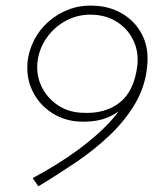

<svg xmlns="http://www.w3.org/2000/svg" viewBox="-20 -655 571 676"><path d="M258 -227Q218 -229 183 -246Q148 -263 122.5 -292Q97 -321 85 -358Q73 -395 77 -438Q82 -479 101 -515.5Q120 -552 151.5 -579.5Q183 -607 223 -622Q263 -637 310 -635Q368 -633 413 -605.5Q458 -578 481.5 -530.5Q505 -483 498 -420Q491 -350 456 -290.5Q421 -231 367 -179.5Q313 -128 248 -84Q183 -40 115 1L95 -28Q188 -78 255.5 -128Q323 -178 365.5 -224Q408 -270 426 -307L443 -301Q404 -261 361.5 -242.5Q319 -224 258 -227ZM268 -258Q349 -253 401 -293.5Q453 -334 464 -427Q468 -476 448.5 -515Q429 -554 392.5 -577.5Q356 -601 309 -603Q259 -606 216 -584Q173 -562 145.5 -523.5Q118 -485 112 -438Q107 -390 126.5 -350Q146 -310 183 -285Q220 -260 268 -258Z"/></svg>

Font: Josefin Sans ExtraLight
Style: Italic
Weight: 250
Italic angle: -7°
Designer: Santiago Orozco
Foundry: Typemade
Version: Version 2.000